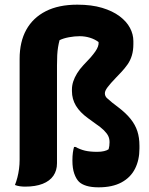

<svg xmlns="http://www.w3.org/2000/svg" viewBox="-20 -790 640 822"><path d="M311 -770Q372 -770 417 -756.5Q462 -743 492 -720.5Q522 -698 536.5 -670.5Q551 -643 551 -614V-601Q551 -574 544.5 -552.5Q538 -531 526 -514Q514 -497 499 -481L478 -459Q452 -432 440.5 -416.5Q429 -401 429 -391Q429 -378 438 -370Q447 -362 460 -351L486 -331Q519 -306 539 -281Q559 -256 568 -228.5Q577 -201 577 -166V-154Q577 -105 558 -67.5Q539 -30 500 -9Q461 12 402 12Q371 12 350 5.5Q329 -1 318 -12Q306 -24 298 -46.5Q290 -69 290 -103Q290 -122 292 -136.5Q294 -151 297 -161H303Q323 -150 344 -145Q365 -140 396 -140Q413 -140 425.5 -143Q438 -146 445 -151Q447 -158 448 -165.5Q449 -173 449 -181Q449 -196 443.5 -207.5Q438 -219 425 -232Q412 -245 387 -262L358 -283Q322 -309 305 -337.5Q288 -366 288 -400V-407Q288 -424 293.5 -441Q299 -458 310 -476Q321 -494 337 -511L367 -543Q380 -558 388 -569.5Q396 -581 399.5 -591Q403 -601 402 -610Q386 -622 365 -628.5Q344 -635 321 -635Q299 -635 275 -630.5Q251 -626 235 -618Q231 -603 228.5 -587.5Q226 -572 225 -554Q224 -536 224 -510Q224 -458 224 -405.5Q224 -353 224 -300.5Q224 -248 224 -196Q224 -144 224 -91Q224 -60 208.5 -37.5Q193 -15 162.5 -3Q132 9 87 9Q77 9 65.5 7.5Q54 6 44 2Q50 -13 54.5 -30.5Q59 -48 61.5 -67Q64 -86 64 -106Q64 -160 64 -214Q64 -268 64 -322Q64 -376 64 -430Q64 -484 64 -538Q64 -611 92.5 -662.5Q121 -714 176 -742Q231 -770 311 -770Z"/></svg>

Font: Recursive Casual ExtraBold
Style: Regular
Weight: 800
Version: Version 1.047